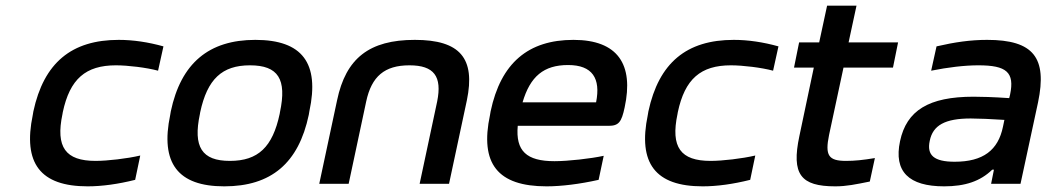

<svg xmlns="http://www.w3.org/2000/svg" viewBox="-20 -650 3701 679"><path d="M98 -256 96 -244C60 -72 123 9 290 9C341 9 398 1 458 -14L476 -100C429 -89 360 -81 318 -81C212 -81 176 -129 201 -247L202 -253C227 -371 283 -419 390 -419C432 -419 498 -411 539 -400L558 -486C504 -501 451 -509 400 -509C233 -509 135 -428 98 -256Z M584 -256 582 -244C546 -73 609 9 773 9C939 9 1036 -73 1072 -244L1074 -256C1111 -427 1049 -509 883 -509C719 -509 620 -427 584 -256ZM687 -247 688 -253C713 -370 765 -419 864 -419C964 -419 995 -370 970 -253L969 -247C944 -130 893 -81 793 -81C694 -81 662 -130 687 -247Z M1172 -295 1109 0H1213L1275 -291C1294 -380 1340 -419 1428 -419C1515 -419 1544 -380 1526 -291L1464 0H1568L1631 -295C1662 -444 1607 -509 1447 -509C1286 -509 1203 -444 1172 -295Z M2189 -270C2222 -422 2165 -509 2008 -509C1848 -509 1751 -427 1715 -256L1713 -244C1676 -71 1740 9 1913 9C1965 9 2030 1 2097 -14L2115 -99C2069 -89 1989 -80 1941 -80C1842 -80 1803 -116 1811 -205H2132C2168 -205 2178 -218 2189 -270ZM1828 -288C1855 -380 1903 -420 1989 -420C2075 -420 2105 -373 2088 -288Z M2273 -256 2271 -244C2235 -72 2298 9 2465 9C2516 9 2573 1 2633 -14L2651 -100C2604 -89 2535 -81 2493 -81C2387 -81 2351 -129 2376 -247L2377 -253C2402 -371 2458 -419 2565 -419C2607 -419 2673 -411 2714 -400L2733 -486C2679 -501 2626 -509 2575 -509C2408 -509 2310 -428 2273 -256Z M2972 -81C2910 -81 2897 -100 2912 -173L2963 -411H3138L3156 -500H2981L3009 -630H2905L2877 -500H2806L2788 -411H2858L2807 -169C2778 -33 2812 9 2934 9C2974 9 3006 2 3056 -8L3074 -91C3032 -84 3003 -81 2972 -81Z M3471 -509C3412 -509 3357 -501 3292 -486L3273 -400C3333 -412 3391 -419 3440 -419C3539 -419 3569 -395 3552 -315L3549 -303C3490 -307 3448 -308 3423 -308C3264 -308 3186 -259 3163 -151C3140 -43 3194 9 3319 9C3393 9 3447 -9 3489 -50H3495L3485 0H3589L3651 -288C3684 -446 3635 -509 3471 -509ZM3268 -152C3279 -207 3322 -231 3413 -231C3440 -231 3487 -229 3532 -226L3527 -202C3510 -119 3457 -78 3356 -78C3283 -78 3257 -101 3268 -152Z"/></svg>

Font: LT Wave Text Medium Italic
Style: Regular
Weight: 500
Designer: Daniel Lyons
Version: Version 2.5 (Glyphs App)